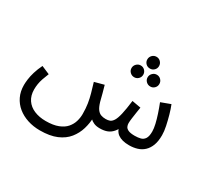

<svg xmlns="http://www.w3.org/2000/svg" viewBox="-170 -892 1466 1374"><g transform="rotate(30 562.5 -205.0)"><path d="M297 232Q243 232 195.5 216.5Q148 201 112.5 172Q77 143 57 101.5Q37 60 37 7Q37 -12 40.5 -40Q44 -68 54.5 -103Q65 -138 84 -177L152 -148Q140 -119 131.5 -94Q123 -69 119.5 -46.5Q116 -24 116 -2Q116 48 139.5 83Q163 118 205 135.5Q247 153 300 153Q362 153 402.5 137Q443 121 465 95Q487 69 496 38.5Q505 8 505 -22Q505 -69 499 -107Q493 -145 482.5 -182Q472 -219 459 -262L537 -283Q548 -245 554 -222Q560 -199 563.5 -185Q567 -171 570 -160Q581 -123 594.5 -105Q608 -87 625 -80.5Q642 -74 665 -74Q684 -74 698.5 -79.5Q713 -85 725.5 -104.5Q738 -124 748 -166.5Q758 -209 767 -282L840 -269Q837 -251 833 -224.5Q829 -198 825.5 -172.5Q822 -147 822 -130Q822 -116 828 -103Q834 -90 852 -82Q870 -74 905 -74Q932 -74 953 -79.5Q974 -85 986.5 -104Q999 -123 999 -163Q999 -188 991 -222.5Q983 -257 970 -296Q957 -335 942 -373L1020 -402Q1033 -370 1044.5 -329Q1056 -288 1064.5 -247.5Q1073 -207 1073 -175Q1073 -125 1060 -91Q1047 -57 1024 -35.5Q1001 -14 970 -4.5Q939 5 904 5Q873 5 850 -1Q827 -7 810.5 -19Q794 -31 784.5 -50.5Q775 -70 771 -97H802Q786 -61 767.5 -38.5Q749 -16 723.5 -5.5Q698 5 661 5Q633 5 613 -3.5Q593 -12 580 -25.5Q567 -39 559.5 -56.5Q552 -74 548 -92L584 -41Q583 8 568.5 56.5Q554 105 522 145Q490 185 435 208.5Q380 232 297 232ZM759 -545Q738 -545 724 -559Q710 -573 710 -593Q710 -613 724 -627.5Q738 -642 759 -642Q779 -642 793 -627.5Q807 -613 807 -593Q807 -573 793 -559Q779 -545 759 -545ZM692 -435Q672 -435 657.5 -449Q643 -463 643 -483Q643 -503 657.5 -517.5Q672 -532 692 -532Q712 -532 726 -517.5Q740 -503 740 -483Q740 -463 726 -449Q712 -435 692 -435ZM825 -435Q805 -435 790.5 -449Q776 -463 776 -483Q776 -503 790.5 -517.5Q805 -532 825 -532Q845 -532 859 -517.5Q873 -503 873 -483Q873 -463 859 -449Q845 -435 825 -435Z"/></g></svg>

Font: Noto Sans Arabic SemiCondensed
Style: Regular
Weight: 400
Width: 4
Designer: Monotype Design Team, Nadine Chahine, Nizar Qandah and Khaled Hosny
Foundry: Monotype Imaging Inc.
Version: Version 2.012